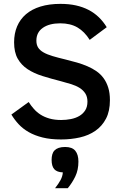

<svg xmlns="http://www.w3.org/2000/svg" viewBox="-20 -710 639 997"><path d="M550.8 -189.9Q550.8 -132.8 530.5 -94Q510.3 -55.2 475.6 -31Q440.9 -6.8 394.8 3.7Q348.6 14.2 296.9 14.2Q242.2 14.2 201.2 3.9Q160.2 -6.3 129.4 -23.9Q98.6 -41.5 76.9 -64.9Q55.2 -88.4 39.1 -115.2L128.9 -180.2Q141.1 -161.1 156 -144.3Q170.9 -127.4 190.7 -114.7Q210.4 -102.1 236.8 -94.5Q263.2 -86.9 297.9 -86.9Q323.7 -86.9 348.4 -91.8Q373 -96.7 392.1 -107.9Q411.1 -119.1 422.6 -137.2Q434.1 -155.3 434.1 -182.1Q434.1 -207.5 423.1 -224.6Q412.1 -241.7 393.6 -253.4Q375 -265.1 350.1 -272.9Q325.2 -280.8 296.9 -288.1Q245.1 -301.3 200.7 -315.2Q156.2 -329.1 123.5 -350.6Q90.8 -372.1 72 -405.3Q53.2 -438.5 53.2 -490.2Q53.2 -536.1 68.8 -573Q84.5 -609.9 114.7 -636Q145 -662.1 190.2 -676Q235.4 -689.9 293.9 -689.9Q337.9 -689.9 374.3 -681.9Q410.6 -673.8 440.2 -658.4Q469.7 -643.1 493.2 -620.4Q516.6 -597.7 534.2 -568.8L445.8 -502.9Q418.9 -545.9 382.3 -567.4Q345.7 -588.9 293 -588.9Q235.8 -588.9 202.4 -565.4Q168.9 -542 168.9 -499Q168.9 -477.5 178 -463.1Q187 -448.7 205.8 -438Q224.6 -427.2 253.2 -418.7Q281.7 -410.2 320.8 -400.9Q351.1 -393.6 379.6 -385.3Q408.2 -377 433.8 -366Q459.5 -355 481 -340.1Q502.4 -325.2 517.8 -304.2Q533.2 -283.2 542 -255.1Q550.8 -227.1 550.8 -189.9ZM266.1 267.1Q284.2 244.1 294.7 224.4Q305.2 204.6 306.2 185.1Q275.9 184.1 262 168.7Q248 153.3 248 120.1Q248 104.5 251.5 92Q254.9 79.6 263.2 71Q271.5 62.5 284.9 57.9Q298.3 53.2 318.4 53.2Q355 53.2 371.1 73Q387.2 92.8 387.2 128.9Q387.2 172.4 371.3 205.6Q355.5 238.8 332 267.1Z"/></svg>

Font: Clear Sans Medium
Style: Regular
Weight: 500
Foundry: Intel Corporation
Version: Version 1.00